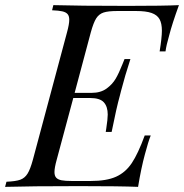

<svg xmlns="http://www.w3.org/2000/svg" viewBox="-55 -728 717 748"><path d="M642.1 -708Q615.7 -635.7 604 -589.8Q592.8 -550.8 589.8 -527.8H566.9Q575.7 -581.5 575.7 -608.4Q575.7 -637.2 566.4 -653.6Q557.1 -669.9 535.4 -677.5Q513.7 -685.1 475.1 -685.1H401.9Q366.2 -685.1 348.4 -679.2Q330.6 -673.3 319.8 -656.5Q309.1 -639.6 298.8 -602.1L235.8 -366.2H301.8Q336.9 -366.2 359.9 -382.8Q382.8 -399.4 395.8 -421.6Q408.7 -443.8 421.9 -477.5Q429.2 -496.6 430.2 -498H453.1Q431.6 -432.1 416.5 -373.5L412.1 -356Q398.9 -309.1 379.9 -213.9H356.9L358.9 -226.6Q364.7 -264.6 364.7 -281.7Q364.7 -312.5 349.6 -329.3Q334.5 -346.2 295.9 -346.2H230.5L166 -106Q157.2 -74.7 157.2 -57.6Q157.2 -43 164.1 -35.6Q170.9 -28.3 185.1 -25.6Q199.2 -22.9 225.1 -22.9H297.9Q360.4 -22.9 397.2 -39.6Q434.1 -56.2 458.5 -92.8Q482.9 -129.4 508.8 -200.2H532.2Q522.5 -175.8 509.8 -127.9Q495.1 -74.2 482.9 0Q415 -2.9 253.9 -2.9Q62 -2.9 -35.2 0L-29.8 -20Q6.3 -21.5 23.9 -27.8Q41.5 -34.2 52.2 -51.3Q63 -68.4 73.2 -106L206.1 -602.1Q214.8 -633.8 214.8 -650.9Q214.8 -665.5 208.3 -673.1Q201.7 -680.7 187.7 -683.8Q173.8 -687 147.9 -688L152.8 -708Q251 -705.1 442.9 -705.1Q583 -705.1 642.1 -708Z"/></svg>

Font: TypoPRO Playfair Display
Style: Italic
Weight: 400
Italic angle: -14°
Designer: Claus Eggers Sørensen
Foundry: Claus Eggers Sørensen
Version: Version 1.004;PS 001.004;hotconv 1.0.70;makeotf.lib2.5.58329